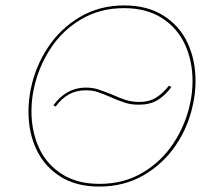

<svg xmlns="http://www.w3.org/2000/svg" viewBox="-20 -683 772 708"><path d="M85 -271Q85 -314 94 -357Q111 -439 157 -508.5Q203 -578 275 -620.5Q347 -663 438 -663Q524 -663 583.5 -625Q643 -587 672 -524Q701 -461 701 -385Q701 -342 692 -300Q675 -216 628 -147Q581 -78 509 -36.5Q437 5 346 5Q261 5 202.5 -32Q144 -69 114.5 -131.5Q85 -194 85 -271ZM681 -301Q690 -343 690 -384Q690 -458 662 -519Q634 -580 577 -616.5Q520 -653 437 -653Q349 -653 279.5 -612Q210 -571 166 -503.5Q122 -436 105 -357Q96 -315 96 -273Q96 -199 123.5 -138.5Q151 -78 207.5 -41.5Q264 -5 347 -5Q436 -5 505.5 -46Q575 -87 619.5 -154.5Q664 -222 681 -301ZM177 -295Q225 -360 296 -360Q321 -360 341.5 -353.5Q362 -347 394 -334Q422 -321 445 -314Q468 -307 494 -307Q529 -307 554 -322Q579 -337 603 -367L612 -362Q588 -330 560.5 -313.5Q533 -297 492 -297Q464 -297 443 -303.5Q422 -310 390 -324Q360 -337 340.5 -343.5Q321 -350 296 -350Q262 -350 235 -335.5Q208 -321 185 -290Z"/></svg>

Font: Ysabeau Hairline
Style: Italic
Weight: 100
Italic angle: -12°
Designer: Christian Thalmann (Catharsis Fonts)
Version: Version 0.003